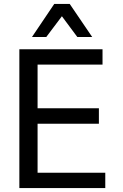

<svg xmlns="http://www.w3.org/2000/svg" viewBox="-20 -963 628 983"><path d="M216.8 -773.4 296.9 -879.9 376 -773.4H452.1L336.9 -942.9H257.8L143.6 -773.4ZM519 0V-78.6H172.4V-329.6H486.3V-408.7H172.4V-632.3H504.9V-710.9H79.1V0Z"/></svg>

Font: Ride
Style: Regular
Weight: 400
Version: Version 3.000